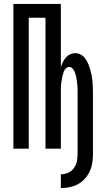

<svg xmlns="http://www.w3.org/2000/svg" viewBox="-20 -755 540 975"><path d="M289 200V130Q308 130 325.5 122.5Q343 115 354.5 99.5Q366 84 370 65.5Q374 47 374 28V-282Q374 -291 374 -300.5Q374 -310 373 -319.5Q372 -329 371 -338Q370 -347 368.5 -356Q367 -365 364.5 -374.5Q362 -384 358 -392.5Q354 -401 347.5 -408Q341 -415 331 -415Q322 -415 315 -408Q308 -401 304.5 -392.5Q301 -384 298.5 -374.5Q296 -365 294.5 -356Q293 -347 291.5 -338Q290 -329 289.5 -319.5Q289 -310 289 -300.5Q289 -291 289 -282V0H211V-665H126V0H48V-735H289V-414Q293 -427 299 -439.5Q305 -452 314 -462.5Q323 -473 335.5 -479Q348 -485 362 -485Q377 -485 390.5 -477.5Q404 -470 413 -457.5Q422 -445 428 -431Q434 -417 438 -402.5Q442 -388 445 -373Q448 -358 449.5 -342.5Q451 -327 451.5 -312Q452 -297 452 -282V28Q452 50 448.5 72.5Q445 95 435.5 115.5Q426 136 410.5 153Q395 170 375.5 180.5Q356 191 333.5 195.5Q311 200 289 200Z"/></svg>

Font: Iosevka NFM
Style: Regular
Weight: 400
Monospace: yes
Designer: Belleve Invis
Foundry: Belleve Invis
Version: Version 29.0.4; ttfautohint (v1.8.4);Nerd Fonts 3.3.0